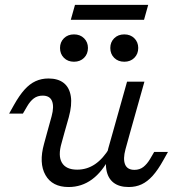

<svg xmlns="http://www.w3.org/2000/svg" viewBox="-20 -743 716 776"><path d="M240.3 -206.5 229 -165.3Q213.7 -113.7 230.2 -85.5Q246.8 -57.3 291.9 -57.3Q331.5 -57.3 364.1 -79.4Q396.8 -101.6 423.4 -146V-107.3Q393.5 -48.4 351.6 -17.7Q309.7 12.9 257.3 12.9Q191.1 12.9 163.7 -35.5Q136.3 -83.9 158.1 -162.1L170.2 -206.5ZM170.2 -206.5 188.7 -273.4Q199.2 -312.1 190.3 -334.3Q181.5 -356.5 152.4 -356.5Q131.5 -356.5 116.5 -345.2Q101.6 -333.9 89.5 -312.9L72.6 -283.9H16.9L36.3 -318.5Q58.1 -357.3 79 -380.6Q100 -404 123.8 -414.9Q147.6 -425.8 175.8 -425.8Q214.5 -425.8 237.5 -407.7Q260.5 -389.5 266.1 -354.4Q271.8 -319.4 258.1 -269.4L240.3 -206.5ZM435.5 -206.5 493.5 -412.9H563.7L505.6 -206.5ZM487.1 -139.5Q476.6 -100.8 485.5 -78.6Q494.4 -56.5 523.4 -56.5Q544.4 -56.5 559.3 -68.1Q574.2 -79.8 586.3 -100L603.2 -129H658.9L639.5 -94.4Q618.5 -56.5 597.2 -32.7Q575.8 -8.9 552.4 2Q529 12.9 500 12.9Q461.3 12.9 438.3 -5.2Q415.3 -23.4 409.7 -58.5Q404 -93.5 417.7 -143.5L435.5 -206.5H505.6ZM482.3 -493.5Q457.3 -493.5 441.5 -509.3Q425.8 -525 425.8 -549.2Q425.8 -572.6 441.5 -588.3Q457.3 -604 482.3 -604Q507.3 -604 523 -588.3Q538.7 -572.6 538.7 -549.2Q538.7 -525 523 -509.3Q507.3 -493.5 482.3 -493.5ZM279 -493.5Q254 -493.5 238.3 -509.3Q222.6 -525 222.6 -549.2Q222.6 -572.6 238.3 -588.3Q254 -604 279 -604Q304 -604 319.8 -588.3Q335.5 -572.6 335.5 -549.2Q335.5 -525 319.8 -509.3Q304 -493.5 279 -493.5ZM266.1 -662.9 283.1 -723.4H579L562.1 -662.9Z"/></svg>

Font: Playfair 5pt SemiExpanded Light
Style: Italic
Weight: 300
Width: 6
Italic angle: -15.6°
Designer: Claus Eggers Sørensen
Foundry: Claus Eggers Sørensen
Version: Version 2.203